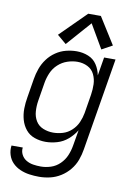

<svg xmlns="http://www.w3.org/2000/svg" viewBox="-104 -829 783 1108"><g transform="rotate(10 288.0 -275.0)"><path d="M204 213Q236 213 268.5 205.5Q301 198 330.5 179.5Q360 161 382 134Q404 107 415.5 75.5Q427 44 432 12L522 -530H455L437 -422Q431 -455 412.5 -483.5Q394 -512 362 -525Q330 -538 294 -538Q263 -538 231.5 -530Q200 -522 172 -503Q144 -484 124 -457Q104 -430 93 -399Q82 -368 77 -337L59 -227Q53 -194 52.5 -160Q52 -126 61 -94.5Q70 -63 90 -38.5Q110 -14 141 -3Q172 8 206 8Q239 8 273.5 -2Q308 -12 336 -36Q364 -60 383 -91L367 2Q362 32 350 60.5Q338 89 315 111.5Q292 134 262.5 143.5Q233 153 204 153Q181 153 159 149.5Q137 146 118.5 135Q100 124 90 104.5Q80 85 83 63H17Q13 91 21.5 118Q30 145 49 164Q68 183 93.5 194Q119 205 147 209Q175 213 204 213ZM240 -52Q209 -52 181 -63.5Q153 -75 138 -100Q123 -125 121 -156Q119 -187 124 -218L142 -328Q147 -357 159.5 -386Q172 -415 196 -437Q220 -459 250 -469Q280 -479 309 -479Q341 -479 368 -465.5Q395 -452 408 -425Q421 -398 422 -367.5Q423 -337 418 -305L400 -195Q395 -167 383 -139.5Q371 -112 348 -90.5Q325 -69 296.5 -60.5Q268 -52 240 -52ZM223 -568 350 -712 431 -573 493 -607 395 -763H321L170 -613Z"/></g></svg>

Font: Iosevka Sparkle Light Oblique
Style: Regular
Weight: 300
Italic angle: -9°
Designer: Belleve Invis
Foundry: Belleve Invis
Version: Version 4.5.0; ttfautohint (v1.8.3)